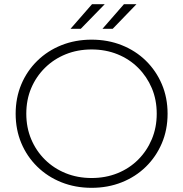

<svg xmlns="http://www.w3.org/2000/svg" viewBox="-20 -895 878 920"><path d="M419 5Q341 5 274.5 -21.5Q208 -48 158.5 -96.5Q109 -145 82 -209.5Q55 -274 55 -350Q55 -426 82 -490.5Q109 -555 158.5 -603.5Q208 -652 274.5 -678.5Q341 -705 419 -705Q497 -705 563.5 -678.5Q630 -652 679 -604Q728 -556 755.5 -491.5Q783 -427 783 -350Q783 -273 755.5 -208.5Q728 -144 679 -96Q630 -48 563.5 -21.5Q497 5 419 5ZM419 -42Q486 -42 543 -65Q600 -88 642 -130Q684 -172 707.5 -228Q731 -284 731 -350Q731 -417 707.5 -472.5Q684 -528 642 -570Q600 -612 543 -635Q486 -658 419 -658Q352 -658 295 -635Q238 -612 195.5 -570Q153 -528 129.5 -472.5Q106 -417 106 -350Q106 -284 129.5 -228Q153 -172 195.5 -130Q238 -88 295 -65Q352 -42 419 -42ZM471 -757 574 -875H634L520 -757ZM318 -757 421 -875H482L367 -757Z"/></svg>

Font: Montserrat Z Light
Style: Regular
Weight: 300
Designer: Julieta Ulanovsky
Foundry: Julieta Ulanovsky
Version: Version 8.000